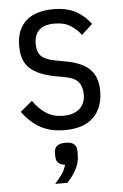

<svg xmlns="http://www.w3.org/2000/svg" viewBox="-55 -566 548 852"><g transform="rotate(-5 219.5 -140.5)"><path d="M219 12Q155 12 109.5 -14Q64 -40 32 -86L85 -130Q112 -92 143.5 -72Q175 -52 219 -52Q264 -52 290.5 -74.5Q317 -97 317 -139Q317 -173 300 -194Q283 -215 237 -223L198 -230Q123 -244 86.5 -277Q50 -310 50 -377Q50 -416 62 -444.5Q74 -473 96 -491.5Q118 -510 148.5 -518.5Q179 -527 215 -527Q273 -527 312.5 -506.5Q352 -486 381 -447L332 -402Q315 -426 287 -444.5Q259 -463 215 -463Q124 -463 124 -380Q124 -342 143.5 -324.5Q163 -307 207 -299L246 -292Q325 -278 358 -243Q391 -208 391 -148Q391 -73 347.5 -30.5Q304 12 219 12ZM217 68Q267 68 267 108V126Q267 161 250 192Q233 223 210 246H156Q176 223 188.5 205.5Q201 188 207 165Q187 163 177 153Q167 143 167 126V108Q167 68 217 68Z"/></g></svg>

Font: IBM Plex Sans Cond
Style: Regular
Weight: 400
Width: 3
Designer: Mike Abbink, Paul van der Laan, Pieter van Rosmalen
Foundry: Bold Monday
Version: Version 1.3